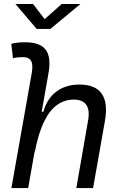

<svg xmlns="http://www.w3.org/2000/svg" viewBox="-20 -958 626 978"><path d="M368.7 0 428.7 -344.2Q447.3 -450.7 355 -450.7Q311 -450.7 272.9 -425Q234.9 -399.4 205.3 -340.1Q175.8 -280.8 156.2 -179.2L158.2 -196.8L123.5 0H38.1L142.1 -587.9Q148.9 -628.9 138.4 -647.9Q127.9 -667 96.2 -667Q84 -667 71.3 -665.8Q58.6 -664.6 45.9 -661.6L37.6 -734.9Q54.7 -739.3 72 -741Q89.4 -742.7 106.9 -742.7Q184.6 -742.7 213.1 -704.3Q241.7 -666 226.6 -583L192.4 -388.7H201.2Q218.8 -455.1 266.8 -491.2Q314.9 -527.3 384.3 -527.3Q547.4 -527.3 514.2 -340.3L454.1 0ZM167 -810.5 58.6 -937.5H148.4L207.5 -860.4L293.9 -937.5H389.6L236.3 -810.5Z"/></svg>

Font: Cascadia Mono PL SemiLight
Style: Italic
Weight: 350
Italic angle: -10°
Monospace: yes
Designer: Aaron Bell
Foundry: Saja Typeworks
Version: Version 2404.023; ttfautohint (v1.8.4)